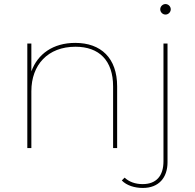

<svg xmlns="http://www.w3.org/2000/svg" viewBox="-20 -732 963 949"><path d="M352 -520C242 -520 166 -465 135 -379V-517H115V0H135V-281C135 -412 217 -501 353 -501C470 -501 539 -433 539 -305V0H559V-305C559 -445 479 -520 352 -520ZM686 197C765 197 808 146 808 70V-517H788V65C788 138 752 178 685 178C649 178 618 167 596 146L582 160C606 185 646 197 686 197ZM798 -660C812 -660 824 -672 824 -686C824 -700 812 -712 798 -712C784 -712 772 -700 772 -686C772 -672 784 -660 798 -660Z"/></svg>

Font: Montserrat-Alt1 Thin
Style: Regular
Weight: 100
Designer: Differentunic
Foundry: Differentunic
Version: Version 7.222